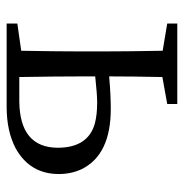

<svg xmlns="http://www.w3.org/2000/svg" viewBox="-8 -546 554 578"><g transform="rotate(90 269.0 -257.0)"><path d="M211.9 -38.1H286.1Q423.8 -40 424.8 -153.3Q424.8 -245.1 351.6 -265.6Q325.2 -272.5 289.1 -272.5Q263.7 -272.5 210 -266.6V-227.5Q210 -149.4 211.9 -38.1ZM293 -483.4 211.9 -468.8Q210 -375 210 -308.6Q265.6 -313.5 307.6 -313.5Q446.3 -313.5 489.3 -225.6Q503.9 -194.3 503.9 -157.2Q503.9 -70.3 426.8 -27.3Q375 0 301.8 0H50.8V-32.2L132.8 -43.9Q134.8 -155.3 134.8 -227.5V-286.1Q134.8 -360.4 132.8 -469.7L50.8 -483.4V-513.7H293Z"/></g></svg>

Font: GenYoMin JP Regular
Style: Regular
Weight: 400
Version: Version 1.001;PS 1;hotconv 16.6.51;makeotf.lib2.5.65220 DEVE